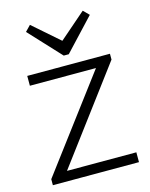

<svg xmlns="http://www.w3.org/2000/svg" viewBox="-116 -849 724 924"><g transform="rotate(-15 245.5 -387.0)"><path d="M31 -30 396 -516 410 -491H48V-540H460V-511L95 -23L81 -49H460V0H31ZM415 -746 268 -589H243L97 -746L124 -774L267 -649H243L387 -774Z"/></g></svg>

Font: Pathway Extreme 8pt Thin 12pt
Style: Regular
Weight: 100
Version: Version 1.001;gftools[0.9.26]